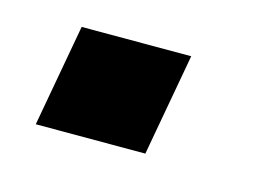

<svg xmlns="http://www.w3.org/2000/svg" viewBox="-39 -218 395 281"><g transform="rotate(15 158.5 -77.5)"><path d="M29 0 57 -155H223L195 0Z"/></g></svg>

Font: Archivo SemiExpanded
Style: Bold Italic
Weight: 700
Width: 6
Italic angle: -10°
Designer: Hector Gatti
Foundry: Omnibus-Type
Version: Version 2.001